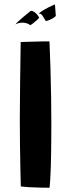

<svg xmlns="http://www.w3.org/2000/svg" viewBox="-20 -850 327 877"><path d="M206.5 7.5Q189.5 7.5 165.8 7Q142 6.5 117.8 5.2Q93.5 4 75 1.5Q74 -32 73 -84Q72 -136 71.2 -194Q70.5 -252 70.5 -303Q70.5 -380 71.8 -470Q73 -560 74.5 -658Q82 -658.5 98.2 -658.8Q114.5 -659 134.5 -659.8Q154.5 -660.5 173.8 -660.8Q193 -661 206 -661Q208.5 -605 210.5 -539Q212.5 -473 213.5 -406.5Q214.5 -340 214.5 -280.5Q214.5 -252 214.2 -218.8Q214 -185.5 213.5 -151.5Q213 -117.5 212 -86.2Q211 -55 209.5 -30.5Q208 -6 206.5 7.5ZM117 -797.5Q118.5 -801 123.5 -800.5Q128.5 -800 135.2 -796Q142 -792 148.2 -785Q154.5 -778 159 -769.5Q156 -764.5 147.2 -756.8Q138.5 -749 129.8 -742.5Q121 -736 118 -735Q111.5 -740.5 103 -743.2Q94.5 -746 85.5 -746.5Q76.5 -747 67.5 -745Q58.5 -743 50.5 -738.5Q52.5 -742 62 -751Q71.5 -760 86 -772.2Q100.5 -784.5 117 -797.5ZM229.5 -829.5Q230.5 -831 231 -827.5Q231.5 -824 232 -817Q232.5 -810 233.2 -799.8Q234 -789.5 235 -777Q228.5 -770 218.5 -764.8Q208.5 -759.5 200.2 -756.8Q192 -754 189 -754Q184 -762 180.2 -768.5Q176.5 -775 173.2 -779.5Q170 -784 166 -786.2Q162 -788.5 156.5 -788Q160.5 -792.5 180.5 -804.8Q200.5 -817 229.5 -829.5Z"/></svg>

Font: Grandstander Thin SemiBold
Style: Regular
Weight: 600
Version: Version 1.200